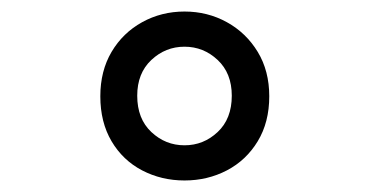

<svg xmlns="http://www.w3.org/2000/svg" viewBox="-20 -732 640 333"><path d="M300 -419Q260 -419 226.5 -436.5Q193 -454 173.5 -487Q154 -520 154 -565Q154 -609 173.5 -642Q193 -675 226.5 -693.5Q260 -712 300 -712Q340 -712 373.5 -693.5Q407 -675 427 -642Q447 -609 447 -565Q447 -520 427 -487Q407 -454 373.5 -436.5Q340 -419 300 -419ZM300 -480Q333 -480 357.5 -503Q382 -526 382 -566Q382 -605 357.5 -628Q333 -651 300 -651Q267 -651 242.5 -628Q218 -605 218 -566Q218 -526 242.5 -503Q267 -480 300 -480Z"/></svg>

Font: DM Mono
Style: Regular
Weight: 400
Designer: Colophon Foundry
Foundry: Colophon Foundry
Version: Version 1.000; ttfautohint (v1.8.2.53-6de2)